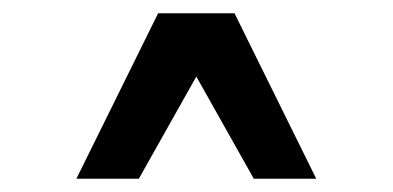

<svg xmlns="http://www.w3.org/2000/svg" viewBox="-20 -760 591 289"><path d="M189 -491H95L218 -740H333L456 -491H362L245 -699H306Z"/></svg>

Font: Instrument Sans Condensed
Style: Bold
Weight: 700
Width: 3
Designer: Rodrigo Fuenzalida
Foundry: fragTYPE
Version: Version 1.000;gftools[0.9.28]